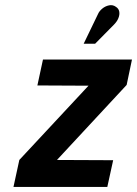

<svg xmlns="http://www.w3.org/2000/svg" viewBox="-20 -735 539 755"><path d="M428 -638Q440 -650 445.5 -663.5Q451 -677 449 -689Q447 -701 436 -708Q424 -717 409 -714Q394 -711 382 -701Q370 -691 365 -679L309 -563H354ZM499 -501H149L127 -399L328 -398L56 -106L33 0H402L425 -105L204 -106L478 -401Z"/></svg>

Font: Advent Pro
Style: Italic
Weight: 400
Italic angle: -12°
Designer: VivaRado, Andreas Kalpakidis
Foundry: VivaRado, Andreas Kalpakidis
Version: Version 3.000